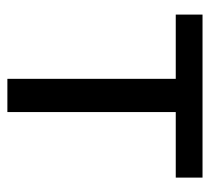

<svg xmlns="http://www.w3.org/2000/svg" viewBox="-44 -524 568 520"><g transform="rotate(90 240.0 -264.0)"><path d="M283.5 0H193.5V-456H19.5V-528.5H461V-456H283.5Z"/></g></svg>

Font: Roberto Sans
Style: Regular
Weight: 400
Designer: Google (font) & Cristiano Sobral (main changes)
Version: Version 1.500; ttfautohint (v1.8.4.7-5d5b-dirty)